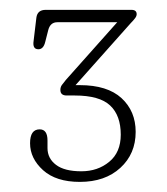

<svg xmlns="http://www.w3.org/2000/svg" viewBox="-20 -720 330 380"><path d="M248.5 -459Q248.5 -415.5 218.2 -387.8Q188 -360 138 -360Q91 -360 65.2 -383.2Q39.5 -406.5 39.5 -436.5Q39.5 -464 58.5 -464Q74 -464 74 -442V-427Q74 -406.5 90.8 -393.8Q107.5 -381 141 -381Q173.5 -381 196.2 -399.8Q219 -418.5 219 -453.5Q219 -491.5 198 -511.2Q177 -531 128 -531H112Q99.5 -531 99.5 -542Q99.5 -548 102.8 -552.2Q106 -556.5 110.5 -562L212 -676H93.5Q79.5 -676 75.5 -660.5L69.5 -637Q66 -622.5 56 -622.5Q44 -622.5 46.5 -639L52 -685Q54 -700.5 70.5 -700.5H240Q250.5 -700.5 250.5 -692Q250.5 -688 247.2 -683.8Q244 -679.5 239 -674.5L129.5 -551.5Q135 -551.5 138 -551.5Q192.5 -551.5 220.5 -525.8Q248.5 -500 248.5 -459Z"/></svg>

Font: Fraunces 72pt S100 Thin
Style: Regular
Weight: 100
Version: Version 1.000; ttfautohint (v1.8.3)